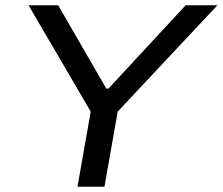

<svg xmlns="http://www.w3.org/2000/svg" viewBox="-20 -706 842 726"><path d="M273 0 323 -284 88 -686H200L382 -371H390L682 -686H802L425 -284L375 0Z"/></svg>

Font: Archivo SemiExpanded
Style: Italic
Weight: 400
Width: 6
Italic angle: -10°
Designer: Hector Gatti
Foundry: Omnibus-Type
Version: Version 2.001